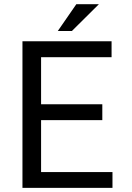

<svg xmlns="http://www.w3.org/2000/svg" viewBox="-20 -911 640 931"><path d="M476.1 -328.6V-405.3H179.2V-633.8H521V-710.9H88.9V0H525.4V-76.7H179.2V-328.6ZM350.1 -890.6 260.3 -760.7H328.6L459.5 -890.6Z"/></svg>

Font: RobotoMono Nerd Font
Style: Regular
Weight: 400
Monospace: yes
Designer: Google
Version: Version 3.000;Nerd Fonts 3.2.1